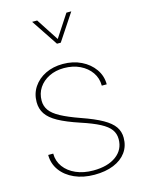

<svg xmlns="http://www.w3.org/2000/svg" viewBox="-136 -1013 829 1099"><g transform="rotate(-15 278.0 -464.0)"><path d="M57.1 -173.3Q57.1 -121.6 86.4 -81.3Q115.7 -41 167.2 -18.1Q218.8 4.9 284.7 4.9Q350.6 4.9 398.9 -14.9Q447.3 -34.7 473.6 -71Q500 -107.4 500 -156.7Q500 -193.8 480.2 -222.4Q460.4 -251 415.3 -276.6Q370.1 -302.2 293 -329.1Q221.2 -354.5 179.2 -377.2Q137.2 -399.9 119.1 -425.3Q101.1 -450.7 101.1 -482.4Q101.1 -525.4 123 -558.6Q145 -591.8 183.8 -611.1Q222.7 -630.4 272 -630.4Q325.2 -630.4 366.7 -610.4Q408.2 -590.3 432.1 -555.9Q456.1 -521.5 456.1 -477.1H485.4Q485.4 -527.3 457 -567.6Q428.7 -607.9 380.6 -631.3Q332.5 -654.8 272 -654.8Q214.4 -654.8 168.9 -632.6Q123.5 -610.4 97.4 -571.3Q71.3 -532.2 71.3 -482.4Q71.3 -442.4 91.6 -411.9Q111.8 -381.3 158.2 -355.7Q204.6 -330.1 282.7 -304.2Q353 -281.2 394 -259.5Q435.1 -237.8 452.6 -213.4Q470.2 -189 470.2 -156.7Q470.2 -94.2 420.2 -57.4Q370.1 -20.5 284.7 -20.5Q227.1 -20.5 182.4 -40Q137.7 -59.6 112.3 -94.2Q86.9 -128.9 86.9 -173.3ZM165.5 -933.1 270.5 -775.4H293L397.5 -933.1H368.7L281.7 -800.3L195.3 -933.1Z"/></g></svg>

Font: Estedad VF
Style: Regular
Weight: 100
Designer: Amin Abedi
Version: Version 7.3